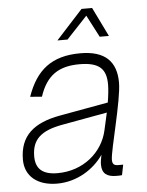

<svg xmlns="http://www.w3.org/2000/svg" viewBox="-53 -776 639 832"><g transform="rotate(-5 266.5 -360.5)"><path d="M217 -606H261L351 -702L401 -606H441L379 -733H333ZM358 -54C358 -14 380 1 421 1C429 1 438 1 445 0L454 -45H433C416 -45 407 -50 407 -70C407 -111 467 -324 467 -401C467 -491 420 -542 311 -542C186 -542 118 -487 78 -373L129 -369C159 -460 213 -495 303 -495C391 -495 419 -463 419 -397C419 -377 416 -349 411 -319L201 -281C84 -260 23 -208 23 -104C23 -32 77 12 162 12C249 12 323 -36 364 -96C361 -82 358 -66 358 -54ZM73 -114C73 -188 113 -223 205 -240L403 -276C397 -247 390 -219 386 -200C365 -105 279 -33 168 -33C103 -33 73 -60 73 -114Z"/></g></svg>

Font: Geist ExtraLight
Style: Italic
Weight: 200
Italic angle: -12°
Designer: Basement.studio, Andrés Briganti, Mateo Zaragoza
Foundry: Basement.studio, Vercel, Andrés Briganti, Guido Ferreyra, Mateo Zaragoza
Version: Version 1.500